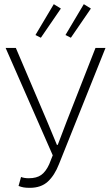

<svg xmlns="http://www.w3.org/2000/svg" viewBox="-20 -889 531 921"><path d="M123 12Q105 12 93.5 10Q82 8 69 3L81 -40Q96 -34 118 -34Q156 -34 178 -50Q200 -66 216 -101L233 -144L7 -659H56L206 -307L253 -194H257L300 -307L438 -659H486L263 -102Q242 -48 209.5 -18Q177 12 123 12ZM150 -721 238 -869 272 -848 176 -708ZM294 -721 382 -869 416 -848 320 -708Z"/></svg>

Font: Giro Light
Style: Regular
Weight: 300
Designer: Paul D. Hunt
Foundry: Adobe Systems Incorporated
Version: Version 1.000;PS 1.0;hotconv 1.0.88;makeotf.lib2.5.647800